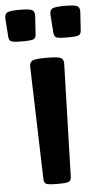

<svg xmlns="http://www.w3.org/2000/svg" viewBox="-93 -854 462 890"><g transform="rotate(-5 138.5 -409.5)"><path d="M138.2 0Q97.2 0 86.2 -4.9Q75.2 -9.8 74.7 -27.8L59.1 -551.3Q58.6 -572.3 71.8 -579.6Q85 -586.9 138.2 -586.9Q191.4 -586.9 204.8 -579.6Q218.3 -572.3 217.3 -551.3L202.1 -27.8Q201.7 -9.8 190.4 -4.9Q179.2 0 138.2 0ZM243.2 -672.4Q202.1 -672.4 191.7 -677.2Q181.2 -682.1 179.7 -700.2L173.8 -783.7Q172.4 -804.7 184.6 -812Q196.8 -819.3 243.2 -819.3Q289.6 -819.3 301.8 -812Q314 -804.7 312.5 -783.7L307.1 -700.2Q306.2 -682.1 295.2 -677.2Q284.2 -672.4 243.2 -672.4ZM33.2 -672.4Q-7.8 -672.4 -18.3 -677.2Q-28.8 -682.1 -30.3 -700.2L-36.1 -783.7Q-37.6 -804.7 -25.4 -812Q-13.2 -819.3 33.2 -819.3Q79.6 -819.3 91.8 -812Q104 -804.7 102.5 -783.7L97.2 -700.2Q96.2 -682.1 85.2 -677.2Q74.2 -672.4 33.2 -672.4Z"/></g></svg>

Font: Denk One
Style: Regular
Weight: 400
Designer: Irina Smirnova, Eben Sorkin
Foundry: Sorkin Type Co.f
Version: Version 1.004; ttfautohint (v1.8.4.7-5d5b);gftools[0.9.23]